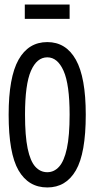

<svg xmlns="http://www.w3.org/2000/svg" viewBox="-20 -813 415 844"><path d="M188 11Q105 11 61.5 -64Q18 -139 18 -309Q18 -473 61.5 -550.5Q105 -628 188 -628Q270 -628 313.5 -550.5Q357 -473 357 -309Q357 -139 313.5 -64Q270 11 188 11ZM188 -56Q218 -56 240 -80.5Q262 -105 274 -160.5Q286 -216 286 -309Q286 -442 259.5 -501.5Q233 -561 188 -561Q142 -561 116 -501.5Q90 -442 90 -309Q90 -216 101.5 -160.5Q113 -105 135 -80.5Q157 -56 188 -56ZM89 -730V-793H286V-730Z"/></svg>

Font: Inconsolata Condensed Medium
Style: Regular
Weight: 500
Width: 3
Monospace: yes
Designer: Raph Levien, Cyreal, Brenton Simpson
Foundry: Raph Levien, Cyreal, Google
Version: Version 3.100; ttfautohint (v1.8.4.7-5d5b)